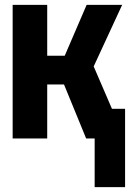

<svg xmlns="http://www.w3.org/2000/svg" viewBox="-20 -569 540 789"><path d="M32 0H174V-222H243L334 0H369V200H494V-122H440L365 -296L482 -549H336L246 -340H174V-549H32Z"/></svg>

Font: Noto Sans Mono ExtraCondensed ExtraBold
Style: Regular
Weight: 800
Width: 2
Designer: Monotype Design Team
Foundry: Monotype Imaging Inc.
Version: Version 2.014